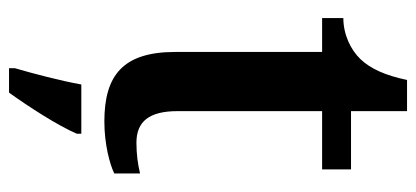

<svg xmlns="http://www.w3.org/2000/svg" viewBox="-268 -432 921 425"><g transform="rotate(90 192.5 -219.5)"><path d="M249 10C299 10 344 -2 364 -12V-69C343 -64 321 -61 296 -61C249 -61 226 -89 226 -152V-472H355V-536H226V-660H157C147 -612 132 -579 111 -557C90 -535 56 -519 20 -519V-472H95V-147C95 -31 147 10 249 10ZM131 208V221H185C216 178 258 113 276 71V61H167C159 106 143 167 131 208Z"/></g></svg>

Font: Noto Serif Lao SemiBold
Style: Regular
Weight: 600
Designer: Monotype Design Team
Foundry: Monotype Imaging Inc.
Version: Version 2.003